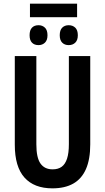

<svg xmlns="http://www.w3.org/2000/svg" viewBox="-20 -1021 574 1051"><path d="M402 -1001V-927H144V-1001ZM191 -883Q212 -883 226 -869.5Q240 -856 240 -828Q240 -801 226 -787.5Q212 -774 191 -774Q168 -774 155 -787.5Q142 -801 142 -828Q142 -856 155 -869.5Q168 -883 191 -883ZM356 -883Q378 -883 392 -869.5Q406 -856 406 -828Q406 -801 392 -787.5Q378 -774 356 -774Q334 -774 320.5 -787.5Q307 -801 307 -828Q307 -856 320.5 -869.5Q334 -883 356 -883ZM474 -231Q474 -149 450.5 -95.5Q427 -42 381 -16Q335 10 267 10Q167 10 114 -49Q61 -108 61 -229V-714H179V-231Q179 -158 201.5 -126Q224 -94 268 -94Q298 -94 317.5 -108Q337 -122 347 -152.5Q357 -183 357 -232V-714H474Z"/></svg>

Font: Noto Sans Display ExtraCondensed SemiBold
Style: Regular
Weight: 600
Width: 2
Designer: Monotype Design Team
Foundry: Monotype Imaging Inc.
Version: Version 2.003